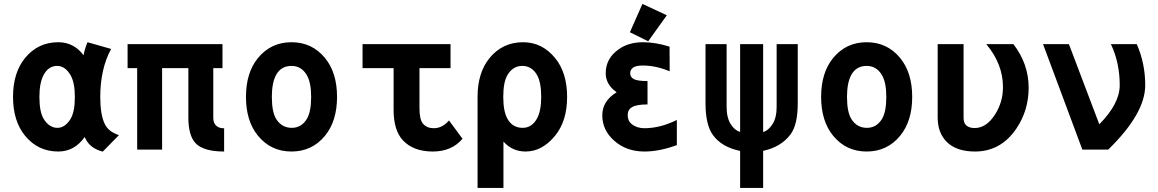

<svg xmlns="http://www.w3.org/2000/svg" viewBox="-20 -762 5899 978"><path d="M271 -426.3Q227.5 -426.3 203.1 -381.8Q180.7 -341.3 180.7 -268.6Q180.7 -191.4 203.1 -155.3Q231.4 -110.8 272.5 -110.8Q311 -110.8 338.9 -155.3Q361.3 -191.9 361.3 -268.6Q361.3 -341.8 338.9 -379.9Q311.5 -426.3 271 -426.3ZM545.9 -512.7Q490.7 -410.6 490.7 -267.6Q490.7 -178.7 513.2 -131.3Q531.7 -91.3 585.9 -73.7L503.4 10.3Q446.3 -4.4 421.4 -44.9Q416 -53.7 411.1 -64Q359.4 9.8 276.9 9.8Q173.3 9.8 107.4 -70.8Q46.4 -145.5 46.4 -268.6Q46.4 -391.6 107.4 -466.3Q173.3 -546.9 276.9 -546.9Q356 -546.9 405.8 -480.5Q412.1 -515.6 425.8 -546.9Z M678.7 0V-415H629.9V-537.1H1113.3V-415H1066.4V-163.1Q1066.4 -141.1 1075.2 -128.9Q1089.8 -108.4 1121.6 -108.4V9.8Q1015.6 9.8 975.6 -33.2Q939.5 -72.3 939.5 -163.1V-415H805.7V0Z M1464.8 -426.3Q1412.6 -426.3 1387.2 -381.8Q1364.7 -341.3 1364.7 -268.6Q1364.7 -191.4 1387.2 -155.3Q1415.5 -110.8 1466.3 -110.8Q1514.6 -110.8 1542.5 -155.3Q1564.9 -191.9 1564.9 -268.6Q1564.9 -341.8 1542.5 -379.9Q1515.1 -426.3 1464.8 -426.3ZM1293.9 -70.8Q1232.9 -145.5 1232.9 -268.6Q1232.9 -391.6 1293.9 -466.3Q1359.9 -546.9 1464.8 -546.9Q1569.8 -546.9 1635.7 -466.3Q1696.8 -391.6 1696.8 -268.6Q1696.8 -145.5 1635.7 -70.8Q1569.8 9.8 1464.8 9.8Q1359.9 9.8 1293.9 -70.8Z M1826.7 -537.1H2274.9V-415H2116.7V-210.4Q2116.7 -153.3 2134.8 -131.8Q2154.3 -108.9 2189.9 -108.9Q2232.9 -108.9 2267.1 -148.4L2335.9 -55.2Q2280.8 9.8 2184.6 9.8Q2085.4 9.8 2032.2 -47.4Q1984.9 -98.1 1984.9 -202.6V-415H1826.7Z M2412.6 195.3V-268.6Q2412.6 -391.6 2473.6 -466.3Q2539.6 -546.9 2644.5 -546.9Q2741.7 -546.9 2807.6 -466.3Q2868.7 -391.6 2868.7 -268.6Q2868.7 -145.5 2807.6 -70.8Q2741.7 9.8 2657.2 9.8Q2589.4 9.8 2544.4 -41V195.3ZM2642.1 -110.8Q2688.5 -110.8 2714.8 -157.2Q2736.8 -196.8 2736.8 -268.6Q2736.8 -343.8 2714.4 -381.8Q2688 -426.3 2640.1 -426.3Q2593.8 -426.3 2565.9 -381.8Q2543.5 -345.2 2543.5 -268.6Q2543.5 -195.3 2564.9 -156.7Q2590.8 -110.8 2642.1 -110.8Z M3252.4 -742.2 3376.5 -684.1 3281.7 -551.8 3188.5 -597.7ZM3427.7 -22.9Q3338.4 9.8 3262.7 9.8Q3170.9 9.8 3108.9 -44.9Q3047.9 -98.6 3047.9 -174.8Q3047.9 -248 3121.1 -292Q3065.4 -331.1 3065.4 -389.2Q3065.4 -464.8 3131.8 -511.2Q3182.1 -546.9 3255.4 -546.9Q3318.8 -546.9 3390.6 -524.4L3391.1 -398.9Q3320.8 -428.2 3255.4 -428.2Q3220.2 -428.2 3206.1 -418.5Q3189.9 -407.2 3189.9 -388.7Q3189.9 -369.1 3209 -358.9Q3227.5 -349.1 3278.3 -349.1V-230Q3223.1 -230 3200.2 -216.8Q3177.2 -203.6 3177.2 -175.8Q3177.2 -146 3198.2 -129.4Q3224.1 -108.9 3262.7 -108.9Q3342.3 -108.9 3427.7 -150.9Z M3867.2 195.3H3750V6.8Q3656.2 -12.7 3611.8 -73.7Q3573.7 -126 3573.7 -235.8V-537.1H3681.2V-216.8Q3681.2 -162.1 3702.6 -128.9Q3721.7 -98.6 3750 -89.8V-537.1H3867.2V-89.4Q3896 -98.1 3917 -132.8Q3936 -164.1 3936 -216.8V-537.1H4043.5V-235.8Q4043.5 -126.5 4006.8 -77.6Q3958 -12.7 3867.2 6.3Z M4394.5 -426.3Q4342.3 -426.3 4316.9 -381.8Q4294.4 -341.3 4294.4 -268.6Q4294.4 -191.4 4316.9 -155.3Q4345.2 -110.8 4396 -110.8Q4444.3 -110.8 4472.2 -155.3Q4494.6 -191.9 4494.6 -268.6Q4494.6 -341.8 4472.2 -379.9Q4444.8 -426.3 4394.5 -426.3ZM4223.6 -70.8Q4162.6 -145.5 4162.6 -268.6Q4162.6 -391.6 4223.6 -466.3Q4289.6 -546.9 4394.5 -546.9Q4499.5 -546.9 4565.4 -466.3Q4626.5 -391.6 4626.5 -268.6Q4626.5 -145.5 4565.4 -70.8Q4499.5 9.8 4394.5 9.8Q4289.6 9.8 4223.6 -70.8Z M4756.3 -537.1H4888.2V-163.1Q4888.2 -144.5 4894.5 -132.8Q4908.2 -109.9 4945.3 -109.9Q5005.4 -109.9 5050.3 -181.6Q5088.9 -243.7 5088.9 -318.4Q5088.9 -435.5 5003.9 -537.1H5142.1Q5219.7 -436 5219.7 -315.4Q5219.7 -199.2 5156.7 -106.4Q5077.6 9.8 4946.3 9.8Q4853.5 9.8 4804.2 -37.6Q4756.3 -84 4756.3 -163.1Z M5493.2 0 5293 -537.1H5424.8L5579.6 -128.9Q5683.6 -233.9 5683.6 -328.1Q5683.6 -442.4 5638.7 -537.1Q5638.7 -537.1 5770.5 -537.1Q5813.5 -439 5813.5 -328.1Q5813.5 -183.6 5625 0Z"/></svg>

Font: Consola Mono
Style: Bold
Weight: 700
Monospace: yes
Designer: Wojciech Kalinowski "wmk69" (wmk69@o2.pl)
Foundry: Wojciech Kalinowski "wmk69" (wmk69@o2.pl)
Version: Version 2.1.0